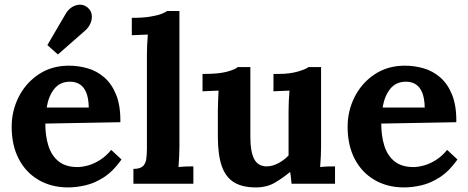

<svg xmlns="http://www.w3.org/2000/svg" viewBox="-20 -803 2046 839"><path d="M278 16Q205 16 149 -16.5Q93 -49 62 -108.5Q31 -168 31 -249Q31 -319 62 -380Q93 -441 149.5 -478.5Q206 -516 281 -516Q323 -516 363 -504.5Q403 -493 435.5 -465Q468 -437 487.5 -389Q507 -341 506 -269L178 -263Q178 -209 191.5 -166Q205 -123 236 -98Q267 -73 319 -73Q339 -73 364.5 -80Q390 -87 416.5 -103.5Q443 -120 466 -148L511 -106Q475 -55 434 -28.5Q393 -2 352.5 7Q312 16 278 16ZM184 -333H368Q367 -375 356.5 -399.5Q346 -424 328 -435Q310 -446 286 -446Q242 -446 217 -414.5Q192 -383 184 -333ZM233 -565 187 -606 269 -746Q280 -763 295.5 -772.5Q311 -782 329 -782.5Q347 -783 363 -770Q379 -756 381 -737.5Q383 -719 375.5 -701.5Q368 -684 354 -671Z M563 -65Q591 -65 603.5 -76Q616 -87 619 -107.5Q622 -128 622 -154V-565Q622 -583 623 -606.5Q624 -630 626 -652Q610 -651 588.5 -650.5Q567 -650 556 -649V-725Q603 -725 634.5 -730Q666 -735 684.5 -742Q703 -749 710 -755H764V-161Q764 -147 763 -121.5Q762 -96 760 -73Q777 -75 796 -75.5Q815 -76 825 -76V0H563Z M1098 16Q1038 16 1001.5 -7Q965 -30 948.5 -79Q932 -128 932 -205V-320Q932 -338 933 -361.5Q934 -385 935 -407Q919 -406 897.5 -405.5Q876 -405 865 -404V-480H875Q937 -480 973 -490Q1009 -500 1019 -510H1074V-204Q1074 -139 1091 -107.5Q1108 -76 1145 -76Q1171 -76 1197.5 -90.5Q1224 -105 1241 -124V-320Q1241 -338 1242 -361.5Q1243 -385 1245 -407Q1229 -406 1207.5 -405.5Q1186 -405 1175 -404V-480H1199Q1246 -480 1282 -490.5Q1318 -501 1328 -510H1383V-161Q1383 -147 1382 -121.5Q1381 -96 1379 -73Q1395 -75 1414.5 -75.5Q1434 -76 1444 -76V0H1254Q1253 -13 1251.5 -26Q1250 -39 1248 -52Q1217 -26 1181.5 -5Q1146 16 1098 16Z M1746 16Q1673 16 1617 -16.5Q1561 -49 1530 -108.5Q1499 -168 1499 -249Q1499 -319 1530 -380Q1561 -441 1617.5 -478.5Q1674 -516 1749 -516Q1791 -516 1831 -504.5Q1871 -493 1903.5 -465Q1936 -437 1955.5 -389Q1975 -341 1974 -269L1646 -263Q1646 -209 1659.5 -166Q1673 -123 1704 -98Q1735 -73 1787 -73Q1807 -73 1832.5 -80Q1858 -87 1884.5 -103.5Q1911 -120 1934 -148L1979 -106Q1943 -55 1902 -28.5Q1861 -2 1820.5 7Q1780 16 1746 16ZM1652 -333H1836Q1835 -375 1824.5 -399.5Q1814 -424 1796 -435Q1778 -446 1754 -446Q1710 -446 1685 -414.5Q1660 -383 1652 -333Z"/></svg>

Font: Lora
Style: Weight 700
Weight: 700
Designer: Olga Karpushina, Alexei Vanyashin (Cyrillic)
Foundry: Cyreal
Version: Version 3.001